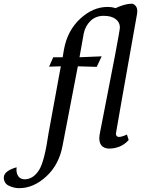

<svg xmlns="http://www.w3.org/2000/svg" viewBox="-164 -775 791 1014"><path d="M-63 218.8Q-89.8 218.8 -116.9 206.1Q-144 193.4 -144 161.1Q-141.6 127 -76.2 108.4L-77.1 122.1Q-77.1 142.6 -66.2 157.2Q-55.2 171.9 -33.7 171.9Q11.2 171.9 42.5 122.6Q70.8 78.1 92.8 -73.7L157.2 -424.8L95.2 -422.9L117.2 -472.7H167L173.8 -513.7Q192.4 -614.3 259.8 -676.3Q327.1 -738.3 403.3 -738.3Q428.7 -738.3 445.8 -731.9Q496.6 -755.4 531.2 -755.4Q542 -755.4 551.5 -744.9Q561 -734.4 561 -716.3Q561 -707.5 559.1 -697.8Q448.7 -77.6 448.2 -69.8Q448.2 -51.8 464.8 -51.8Q479.5 -51.8 506.3 -64.5L515.6 -35.6Q475.6 9.8 409.7 9.8Q360.4 6.3 360.4 -45.4Q360.4 -57.1 364.7 -77.6Q469.2 -606.9 469.2 -630.4Q469.2 -656.7 447 -674.1Q424.8 -691.4 383.8 -691.4Q341.8 -691.4 314.2 -664.8Q286.6 -638.2 278.3 -598.6L255.9 -472.7L373 -477.5L346.7 -421.9L247.1 -424.8L166.5 -5.9Q147.9 94.7 80.6 156.7Q13.2 218.8 -63 218.8Z"/></svg>

Font: Kelvinch
Style: Italic
Weight: 400
Italic angle: -10°
Designer: Paul James Miller
Foundry: High-Logic / Made with FontCreator
Version: Version 3.40;July 22, 2017;FontCreator 11.0.0.2388 64-bit